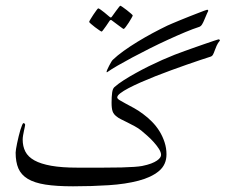

<svg xmlns="http://www.w3.org/2000/svg" viewBox="-20 -592 797 678"><path d="M756.8 -449.2Q749 -439.9 744.9 -430.4Q740.7 -420.9 738 -413.1Q735.4 -405.3 732.4 -399.7Q729.5 -394 724.1 -392.1Q709 -387.2 686.8 -379.9Q664.6 -372.6 638.4 -363.3Q612.3 -354 584 -343.8Q555.7 -333.5 528.6 -322.8Q501.5 -312 477.1 -301.3Q452.6 -290.5 434.1 -280.8Q415.5 -271 404.8 -262.7Q394 -254.4 394 -248Q394 -243.7 402.1 -238.5Q410.2 -233.4 423.1 -226.6Q436 -219.7 452.6 -210.7Q469.2 -201.7 485.8 -189Q502 -177.2 516.8 -162.1Q531.7 -147 543 -128.9Q554.2 -110.8 561 -90.1Q567.9 -69.3 567.9 -46.9Q567.9 -10.3 541.3 12Q514.6 34.2 469.2 46.1Q423.8 58.1 364 62Q304.2 65.9 237.8 65.9Q179.2 65.9 140.4 59.8Q101.6 53.7 78.1 39.6Q54.7 25.4 44.9 2.7Q35.2 -20 35.2 -53.2Q35.2 -56.6 36.6 -65.9Q38.1 -75.2 40.5 -86.7Q43 -98.1 45.9 -110.6Q48.8 -123 52 -133.5Q55.2 -144 58.1 -150.6Q61 -157.2 63 -157.2Q65.4 -157.2 67.1 -155.3Q68.8 -153.3 68.8 -150.9Q68.8 -148.9 67.4 -143.1Q65.9 -137.2 64.5 -129.6Q63 -122.1 61.5 -113.8Q60.1 -105.5 60.1 -99.1Q60.1 -75.2 69.6 -56.6Q79.1 -38.1 101.6 -25.6Q124 -13.2 161.1 -6.6Q198.2 0 252.9 0Q305.7 0 344 0Q382.3 0 409.2 -0.7Q436 -1.5 453.4 -2.7Q470.7 -3.9 481.9 -5.9Q501 -9.8 513.7 -14.6Q526.4 -19.5 534.2 -24.9Q542 -30.3 545.4 -35.4Q548.8 -40.5 548.8 -44.9Q548.8 -54.2 541.3 -66.2Q533.7 -78.1 522.9 -90.1Q512.2 -102.1 500 -112.8Q487.8 -123.5 479 -130.9Q468.8 -139.2 455.8 -146.2Q442.9 -153.3 430.4 -159.4Q418 -165.5 407.2 -170.9Q396.5 -176.3 391.1 -181.2Q381.3 -188.5 377.7 -198.7Q374 -209 374 -229Q374 -251 376 -264.9Q377.9 -278.8 383.8 -284.2Q397.5 -296.4 417 -308.8Q436.5 -321.3 459 -333.7Q481.4 -346.2 505.6 -358.2Q529.8 -370.1 553 -380.4Q576.2 -390.6 596.7 -398.7Q617.2 -406.7 632.8 -412.1Q642.6 -415.5 661.6 -422.4Q680.7 -429.2 700.4 -436Q720.2 -442.9 735.6 -448Q751 -453.1 752.9 -453.1Q754.4 -453.1 754.9 -451.9Q755.4 -450.7 756.8 -449.2ZM448.7 -537.6Q448.7 -535.6 444.3 -528.1Q439.9 -520.5 434.6 -512Q429.2 -503.4 423.8 -496.6Q418.5 -489.7 416.5 -489.7Q415.5 -489.7 408.9 -494.6Q402.3 -499.5 395 -504.9L375.5 -519.5Q372.6 -522 370.8 -521.5Q369.1 -521 367.7 -519.5Q360.4 -508.8 354.5 -500Q349.1 -492.7 344.7 -486.6Q340.3 -480.5 338.9 -480.5Q337.4 -480.5 330.3 -485.4Q323.2 -490.2 315.4 -496.1Q307.6 -502 301.3 -507.6Q294.9 -513.2 294.9 -514.6Q294.9 -516.6 299.6 -524.2Q304.2 -531.7 309.8 -540.3Q315.4 -548.8 320.6 -555.7Q325.7 -562.5 326.7 -562.5Q329.1 -562.5 335.4 -557.9Q341.8 -553.2 348.6 -547.9Q356.9 -541.5 366.7 -532.7Q369.6 -530.3 371.1 -530Q372.6 -529.8 375.5 -533.7Q383.3 -543.9 389.2 -552.7Q394.5 -560.1 399.2 -565.9Q403.8 -571.8 404.8 -571.8Q406.2 -571.8 413.3 -566.9Q420.4 -562 428.2 -555.9Q436 -549.8 442.4 -544.2Q448.7 -538.6 448.7 -537.6ZM701.7 -522.5Q697.8 -512.7 693.4 -505.6Q689 -498.5 682.1 -496.6Q662.1 -490.2 634 -478.5Q606 -466.8 574 -452.1Q542 -437.5 509.3 -421.1Q476.6 -404.8 447.5 -389.2Q418.5 -373.5 395.5 -360.4Q372.6 -347.2 360.4 -338.4Q358.9 -336.9 357.4 -336.9Q356.4 -336.9 356.4 -338.4Q356.4 -340.8 359.1 -346.9Q361.8 -353 365.5 -360.1Q369.1 -367.2 372.8 -373.3Q376.5 -379.4 378.9 -381.3Q393.6 -395.5 416.3 -411.9Q439 -428.2 465.3 -444.3Q491.7 -460.4 519 -475.1Q546.4 -489.7 570.8 -501.5Q576.7 -504.4 589.1 -509.5Q601.6 -514.6 616.7 -521Q631.8 -527.3 648.2 -533.7Q664.6 -540 678.2 -545.4Q691.9 -550.8 701.2 -554.2Q710.4 -557.6 711.4 -557.6Q715.3 -557.6 715.3 -553.2Q713.9 -550.3 712.4 -547.4Q710.9 -544.4 710 -542Z"/></svg>

Font: Scheherazade Urdu
Style: Regular
Weight: 400
Designer: SIL International
Foundry: SIL International
Version: Version 1.005 (build 117/117)